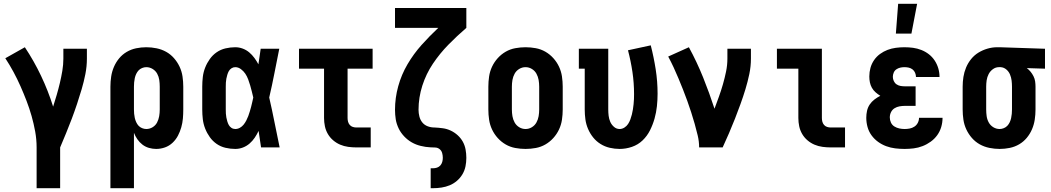

<svg xmlns="http://www.w3.org/2000/svg" viewBox="-20 -777 5540 1012"><path d="M173 215V0Q173 -42 165.5 -83.5Q158 -125 146.5 -165.5Q135 -206 120 -245Q105 -284 88 -322.5Q71 -361 51 -398Q31 -435 8 -470L111 -528Q159 -456 196.5 -377Q234 -298 260 -215Q270 -246 279 -277Q288 -308 295.5 -339.5Q303 -371 308.5 -403.5Q314 -436 314 -468V-520H438V-468Q438 -427 430 -386.5Q422 -346 410.5 -307Q399 -268 386 -229Q373 -190 358.5 -151.5Q344 -113 328.5 -75.5Q313 -38 297 0V215Z M562 215V-320Q562 -347 566 -373.5Q570 -400 580.5 -424.5Q591 -449 608 -469.5Q625 -490 648 -503.5Q671 -517 697.5 -522.5Q724 -528 751 -528Q778 -528 805 -522.5Q832 -517 855.5 -504Q879 -491 897 -470.5Q915 -450 926.5 -425.5Q938 -401 942 -374Q946 -347 946 -320V-200Q946 -176 944 -152.5Q942 -129 935.5 -106Q929 -83 918 -62Q907 -41 889.5 -24.5Q872 -8 849.5 0Q827 8 803 8Q784 8 765 2.5Q746 -3 730.5 -15Q715 -27 704 -43Q693 -59 686 -77V215ZM751 -97Q769 -97 784.5 -106.5Q800 -116 808 -131.5Q816 -147 819 -164.5Q822 -182 822 -200V-320Q822 -338 819.5 -355.5Q817 -373 808.5 -388.5Q800 -404 784.5 -413.5Q769 -423 751 -423Q740 -423 729 -418.5Q718 -414 710.5 -406Q703 -398 698 -387.5Q693 -377 690.5 -365.5Q688 -354 687 -342.5Q686 -331 686 -320V-200Q686 -189 687 -177.5Q688 -166 690.5 -155Q693 -144 698 -133Q703 -122 710.5 -114Q718 -106 729 -101.5Q740 -97 751 -97Z M1220 8Q1194 8 1168.5 2Q1143 -4 1122 -18.5Q1101 -33 1086 -54Q1071 -75 1061.5 -99Q1052 -123 1049 -148.5Q1046 -174 1046 -200V-320Q1046 -346 1049 -371.5Q1052 -397 1061.5 -421Q1071 -445 1086 -466Q1101 -487 1122 -501.5Q1143 -516 1168.5 -522Q1194 -528 1220 -528Q1240 -528 1259 -521Q1278 -514 1293.5 -501Q1309 -488 1321 -471.5Q1333 -455 1342 -438Q1345 -458 1348 -478.5Q1351 -499 1354 -520H1452Q1439 -456 1426.5 -391.5Q1414 -327 1399 -263Q1414 -198 1427 -132Q1440 -66 1454 0H1356Q1353 -22 1349.5 -43.5Q1346 -65 1343 -87Q1334 -68 1322.5 -51Q1311 -34 1295.5 -20.5Q1280 -7 1260.5 0.5Q1241 8 1220 8ZM1220 -97Q1233 -97 1244.5 -103.5Q1256 -110 1264 -120Q1272 -130 1278 -141.5Q1284 -153 1288.5 -165Q1293 -177 1296.5 -189Q1300 -201 1303.5 -213.5Q1307 -226 1309.5 -238.5Q1312 -251 1315 -263Q1311 -280 1307 -296Q1303 -312 1298.5 -327.5Q1294 -343 1288 -359Q1282 -375 1273 -388.5Q1264 -402 1250 -412.5Q1236 -423 1220 -423Q1209 -423 1200 -417Q1191 -411 1186 -402Q1181 -393 1178 -382.5Q1175 -372 1173 -362Q1171 -352 1170.5 -341.5Q1170 -331 1170 -320V-200Q1170 -189 1170.5 -178.5Q1171 -168 1173 -158Q1175 -148 1178 -137.5Q1181 -127 1186 -118Q1191 -109 1200 -103Q1209 -97 1220 -97Z M1858 0Q1837 0 1815 -3Q1793 -6 1773 -14.5Q1753 -23 1736 -37.5Q1719 -52 1708 -71Q1697 -90 1692.5 -111.5Q1688 -133 1688 -155V-415H1556V-520H1944V-415H1812V-155Q1812 -145 1814.5 -135.5Q1817 -126 1823.5 -118.5Q1830 -111 1839.5 -108Q1849 -105 1858 -105H1934V0Z M2250 215V110H2262Q2273 110 2283.5 106.5Q2294 103 2301 95Q2308 87 2311 76.5Q2314 66 2314 55Q2314 42 2310.5 29.5Q2307 17 2297 9Q2287 1 2274 0.5Q2261 0 2248 -0.5Q2235 -1 2222.5 -3Q2210 -5 2197.5 -8Q2185 -11 2173.5 -15.5Q2162 -20 2150.5 -26.5Q2139 -33 2129 -41Q2119 -49 2110.5 -58Q2102 -67 2094.5 -77.5Q2087 -88 2081.5 -99.5Q2076 -111 2072 -123Q2068 -135 2066 -147.5Q2064 -160 2063 -173Q2062 -186 2062 -198Q2062 -261 2079 -322.5Q2096 -384 2128 -438.5Q2160 -493 2202 -540Q2244 -587 2290 -630H2062V-735H2438V-630Q2389 -588 2343.5 -541.5Q2298 -495 2262 -441.5Q2226 -388 2206 -325.5Q2186 -263 2186 -198Q2186 -181 2190.5 -163Q2195 -145 2206 -131.5Q2217 -118 2234 -111.5Q2251 -105 2269 -105H2270Q2292 -104 2314 -101Q2336 -98 2356 -88.5Q2376 -79 2392.5 -64Q2409 -49 2419.5 -30Q2430 -11 2434 11Q2438 33 2438 55Q2438 78 2433.5 100Q2429 122 2417.5 141.5Q2406 161 2388.5 176Q2371 191 2350.5 199.5Q2330 208 2307.5 211.5Q2285 215 2262 215Z M2750 8Q2723 8 2696 3Q2669 -2 2645.5 -15.5Q2622 -29 2603.5 -49.5Q2585 -70 2573.5 -94.5Q2562 -119 2558 -146Q2554 -173 2554 -200V-320Q2554 -347 2558 -374Q2562 -401 2573.5 -425.5Q2585 -450 2603.5 -470.5Q2622 -491 2645.5 -504.5Q2669 -518 2696 -523Q2723 -528 2750 -528Q2777 -528 2804 -523Q2831 -518 2854.5 -504.5Q2878 -491 2896.5 -470.5Q2915 -450 2926.5 -425.5Q2938 -401 2942 -374Q2946 -347 2946 -320V-200Q2946 -173 2942 -146Q2938 -119 2926.5 -94.5Q2915 -70 2896.5 -49.5Q2878 -29 2854.5 -15.5Q2831 -2 2804 3Q2777 8 2750 8ZM2750 -97Q2768 -97 2783.5 -106.5Q2799 -116 2807.5 -131.5Q2816 -147 2819 -164.5Q2822 -182 2822 -200V-320Q2822 -338 2819 -355.5Q2816 -373 2807.5 -388.5Q2799 -404 2783.5 -413.5Q2768 -423 2750 -423Q2732 -423 2716.5 -413.5Q2701 -404 2692.5 -388.5Q2684 -373 2681 -355.5Q2678 -338 2678 -320V-200Q2678 -182 2681 -164.5Q2684 -147 2692.5 -131.5Q2701 -116 2716.5 -106.5Q2732 -97 2750 -97Z M3246 8Q3220 8 3194 2Q3168 -4 3145.5 -18Q3123 -32 3106.5 -52.5Q3090 -73 3079.5 -97.5Q3069 -122 3065.5 -148Q3062 -174 3062 -200V-415H3031V-520H3186V-200Q3186 -183 3188 -166.5Q3190 -150 3196.5 -135Q3203 -120 3216 -108.5Q3229 -97 3246 -97Q3259 -97 3271 -104.5Q3283 -112 3290.5 -123.5Q3298 -135 3302.5 -147.5Q3307 -160 3310.5 -173.5Q3314 -187 3316 -200.5Q3318 -214 3319.5 -227.5Q3321 -241 3321.5 -254.5Q3322 -268 3322 -281Q3322 -340 3313.5 -397.5Q3305 -455 3290 -512L3410 -538Q3426 -476 3436 -412Q3446 -348 3446 -283Q3446 -250 3442.5 -217Q3439 -184 3430 -152Q3421 -120 3406 -90Q3391 -60 3367 -37Q3343 -14 3311 -3Q3279 8 3246 8Z M3665 0Q3665 -32 3657.5 -63Q3650 -94 3641.5 -124.5Q3633 -155 3623 -185.5Q3613 -216 3602.5 -245.5Q3592 -275 3580 -305Q3568 -335 3556 -364Q3544 -393 3530.5 -422Q3517 -451 3502 -479L3611 -528Q3653 -451 3686 -369Q3719 -287 3746 -204Q3758 -236 3769.5 -268Q3781 -300 3790.5 -333Q3800 -366 3807 -400Q3814 -434 3814 -468V-520H3938V-468Q3938 -427 3929.5 -386.5Q3921 -346 3909 -306.5Q3897 -267 3883 -228.5Q3869 -190 3854 -151.5Q3839 -113 3822.5 -75Q3806 -37 3789 0Z M4358 0Q4337 0 4315 -3Q4293 -6 4273 -14.5Q4253 -23 4236 -37.5Q4219 -52 4208 -71Q4197 -90 4192.5 -111.5Q4188 -133 4188 -155V-415H4075V-520H4312V-155Q4312 -145 4314.5 -135.5Q4317 -126 4323.5 -118.5Q4330 -111 4339.5 -108Q4349 -105 4358 -105H4434V0Z M4748 8Q4723 8 4698.5 5Q4674 2 4651 -6.5Q4628 -15 4608 -29.5Q4588 -44 4573.5 -64Q4559 -84 4552.5 -108Q4546 -132 4546 -156Q4546 -175 4550 -193Q4554 -211 4564 -226Q4574 -241 4589 -252.5Q4604 -264 4620 -272Q4607 -280 4595 -290.5Q4583 -301 4575.5 -314.5Q4568 -328 4565 -343Q4562 -358 4562 -374Q4562 -397 4568 -419Q4574 -441 4587 -460Q4600 -479 4618.5 -492.5Q4637 -506 4658 -514Q4679 -522 4702 -525Q4725 -528 4747 -528Q4770 -528 4792.5 -525Q4815 -522 4836.5 -513.5Q4858 -505 4876 -491Q4894 -477 4906.5 -458Q4919 -439 4925.5 -417Q4932 -395 4932 -372V-371H4808Q4808 -382 4803.5 -393Q4799 -404 4790 -411Q4781 -418 4770 -420.5Q4759 -423 4747 -423Q4736 -423 4725 -420.5Q4714 -418 4704.5 -411.5Q4695 -405 4690.5 -394Q4686 -383 4686 -372Q4686 -361 4691 -350Q4696 -339 4705.5 -332.5Q4715 -326 4726.5 -324Q4738 -322 4750 -322H4806V-219H4750Q4736 -219 4721.5 -216.5Q4707 -214 4695 -206.5Q4683 -199 4676.5 -186Q4670 -173 4670 -158Q4670 -144 4676 -131Q4682 -118 4694 -110.5Q4706 -103 4720 -100Q4734 -97 4748 -97Q4761 -97 4774.5 -99.5Q4788 -102 4799.5 -109.5Q4811 -117 4817.5 -129.5Q4824 -142 4824 -156H4948Q4948 -131 4941 -107.5Q4934 -84 4920 -64.5Q4906 -45 4886 -30.5Q4866 -16 4843 -7Q4820 2 4796 5Q4772 8 4748 8ZM4702 -600 4714 -757H4814L4784 -600Z M5249 8Q5222 8 5195 2.5Q5168 -3 5144.5 -16Q5121 -29 5103 -49.5Q5085 -70 5073.5 -94.5Q5062 -119 5058 -146Q5054 -173 5054 -200V-320Q5054 -346 5058 -371.5Q5062 -397 5072 -421Q5082 -445 5098.5 -465.5Q5115 -486 5137 -499.5Q5159 -513 5184.5 -520.5Q5210 -528 5236 -528H5250L5488 -520V-415L5392 -418Q5403 -410 5412 -399Q5421 -388 5427.5 -375Q5434 -362 5436 -348Q5438 -334 5438 -320V-200Q5438 -173 5434 -146.5Q5430 -120 5419.5 -95.5Q5409 -71 5392 -50.5Q5375 -30 5352 -16.5Q5329 -3 5302.5 2.5Q5276 8 5249 8ZM5249 -97Q5260 -97 5271 -101.5Q5282 -106 5289.5 -114Q5297 -122 5302 -132.5Q5307 -143 5309.5 -154.5Q5312 -166 5313 -177.5Q5314 -189 5314 -200V-320Q5314 -336 5312 -352.5Q5310 -369 5303.5 -384.5Q5297 -400 5284 -411Q5271 -422 5254 -423H5245Q5228 -423 5213.5 -412.5Q5199 -402 5191 -386.5Q5183 -371 5180.5 -354Q5178 -337 5178 -320V-200Q5178 -182 5180.5 -164.5Q5183 -147 5191.5 -131.5Q5200 -116 5215.5 -106.5Q5231 -97 5249 -97Z"/></svg>

Font: Iosevka Curly Slab Extrabold
Style: Regular
Weight: 800
Monospace: yes
Designer: Belleve Invis
Foundry: Belleve Invis
Version: Version 22.1.2; ttfautohint (v1.8.4)